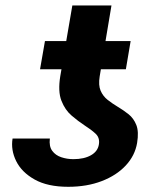

<svg xmlns="http://www.w3.org/2000/svg" viewBox="-20 -680 589 709"><path d="M345.2 -147Q349.1 -171.4 332.8 -186.5Q316.4 -201.7 292.5 -216.8Q268.6 -232.4 244.4 -253.2Q220.2 -273.9 206.8 -308.1Q193.4 -342.3 202.6 -398.9L207 -424.3H127.9L146 -528.3H224.6L247.1 -659.7H391.6L369.6 -528.3H462.4L444.8 -424.3H352.5L348.1 -397.9Q342.8 -365.2 351.6 -345Q360.4 -324.7 377.4 -311.3Q394.5 -297.9 414.1 -286.1Q435.5 -273.4 454.6 -258.3Q473.6 -243.2 483.4 -218.5Q493.2 -193.8 486.3 -152.3Q478.5 -105.5 444.3 -68.8Q410.2 -32.2 355.5 -11.2Q300.8 9.8 231.9 9.8Q155.8 9.8 107.9 -17.1Q60.1 -43.9 39.8 -85Q19.5 -126 26.4 -168.5H164.1Q160.6 -139.6 172.9 -123Q185.1 -106.4 206.3 -99.4Q227.5 -92.3 251 -92.3Q290.5 -92.3 315.9 -106.7Q341.3 -121.1 345.2 -147Z"/></svg>

Font: Inter Display
Style: Bold Italic
Weight: 700
Italic angle: -9.39999°
Designer: Rasmus Andersson
Foundry: rsms
Version: Version 4.000;git-a52131595